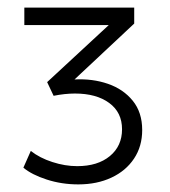

<svg xmlns="http://www.w3.org/2000/svg" viewBox="-20 -836 448 505"><path d="M186 -351Q142 -351 102.8 -363.8Q63.5 -376.5 41.5 -395L61 -439Q84.5 -420.5 117.8 -409.8Q151 -399 183 -399Q237 -399 269 -425.5Q301 -452 301 -496Q301 -540.5 267.2 -565.2Q233.5 -590 177 -590Q164.5 -590 150 -588.5Q135.5 -587 121 -584L104 -620L266 -770H44V-816H333V-774L176 -627Q223.5 -629.5 264 -615.5Q304.5 -601.5 329.2 -571Q354 -540.5 354 -494Q354 -451 332.5 -418.8Q311 -386.5 273 -368.8Q235 -351 186 -351Z"/></svg>

Font: Geologica Cursive Thin
Style: Regular
Weight: 250
Designer: Sindre Bremnes, Frode Helland
Foundry: Monokrom Skriftforlag AS
Version: Version 1.010;gftools[0.9.28]